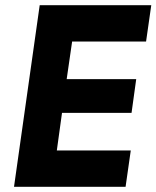

<svg xmlns="http://www.w3.org/2000/svg" viewBox="-20 -720 603 740"><path d="M34 0 133 -700H563L543 -560H258L237 -415H505L487 -285H219L199 -140H484L464 0Z"/></svg>

Font: Finlandica
Style: Italic
Weight: 400
Italic angle: -8°
Designer: Niklas Ekholm, Juho Hiilivirta, Jaakko Suomalainen
Foundry: Helsinki Type Studio
Version: Version 1.064